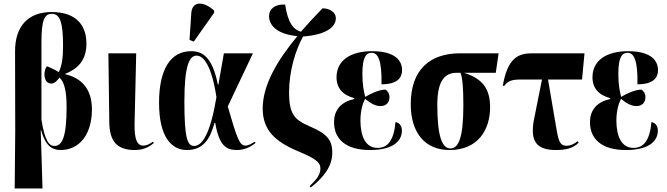

<svg xmlns="http://www.w3.org/2000/svg" viewBox="-20 -837 3764 1084"><path d="M63 227H220L210 -102H212C236 -16 272 10 322 10C427 10 499 -76 499 -220C499 -341 434 -398 348 -418V-420C411 -445 468 -490 468 -590C468 -689 416 -769 271 -769C138 -769 64 -688 65 -545L66 -101ZM287 -13C259 -13 233 -39 214 -162V-599C214 -727 232 -759 273 -759C318 -759 336 -712 336 -579C336 -514 330 -467 312 -430C287 -445 261 -457 244 -463C234 -448 231 -429 231 -417C231 -379 251 -365 270 -365C288 -365 304 -383 316 -399C344 -373 356 -320 356 -233C356 -66 332 -13 287 -13Z M742 10C796 10 829 -13 849 -30L844 -37C824 -24 809 -15 788 -15C740 -15 739 -90 740 -150L749 -536H592L597 -149C598 -38 641 10 742 10Z M1074 -602 1189 -765V-777C1134 -828 1066 -836 1060 -764L1050 -612ZM1035 10C1126 10 1166 -50 1191 -143H1195C1217 -16 1256 10 1317 10C1357 10 1392 -5 1423 -30L1418 -37C1399 -25 1382 -15 1366 -15C1333 -15 1319 -52 1266 -236L1408 -536H1244L1213 -359H1210C1179 -519 1120 -548 1059 -548C948 -548 878 -454 878 -257C878 -65 947 10 1035 10ZM1076 -13C1038 -13 1021 -56 1021 -264C1021 -463 1048 -523 1090 -523C1129 -523 1175 -467 1202 -288C1167 -79 1121 -13 1076 -13Z M1735 221C1809 163 1856 101 1856 25C1856 -48 1824 -83 1730 -123C1643 -160 1612 -192 1612 -316C1612 -432 1647 -552 1691 -631C1815 -640 1876 -681 1876 -734C1876 -770 1839 -790 1801 -790C1758 -746 1717 -702 1679 -658C1612 -675 1598 -764 1590 -811C1534 -815 1499 -787 1499 -746C1499 -690 1550 -643 1659 -633C1541 -491 1463 -354 1463 -223C1464 -105 1529 -39 1663 17C1759 57 1789 79 1789 114C1789 147 1770 174 1728 214Z M2069 10C2213 10 2249 -51 2249 -99C2249 -122 2239 -143 2213 -148C2204 -45 2169 -2 2112 -2C2042 -2 2015 -70 2015 -157C2015 -211 2028 -254 2041 -279C2072 -253 2101 -238 2128 -238C2162 -238 2179 -260 2179 -288C2179 -308 2170 -322 2157 -331C2124 -331 2078 -312 2042 -290C2034 -320 2026 -359 2026 -420C2026 -516 2048 -539 2078 -539C2116 -539 2136 -493 2134 -361C2226 -361 2250 -400 2250 -441C2250 -490 2217 -548 2081 -548C1955 -548 1880 -493 1880 -401C1880 -340 1915 -300 1980 -283V-278C1908 -262 1866 -219 1866 -147C1866 -51 1933 10 2069 10Z M2518 10C2677 10 2747 -102 2747 -232C2747 -335 2705 -393 2600 -426H2779L2795 -536H2577C2409 -536 2299 -445 2299 -249C2299 -90 2377 10 2518 10ZM2523 1C2474 1 2449 -73 2449 -246C2449 -381 2491 -426 2558 -426H2580C2592 -394 2596 -336 2596 -242C2596 -59 2569 1 2523 1Z M3119 10C3177 10 3216 -1 3247 -31L3241 -40C3227 -27 3202 -14 3180 -14C3136 -14 3132 -47 3115 -148L3074 -388H3266L3280 -536H2984C2908 -536 2846 -512 2819 -354L2826 -351C2846 -380 2870 -388 2919 -388H3040L2993 -153C2975 -43 3005 10 3119 10Z M3514 10C3658 10 3694 -51 3694 -99C3694 -122 3684 -143 3658 -148C3649 -45 3614 -2 3557 -2C3487 -2 3460 -70 3460 -157C3460 -211 3473 -254 3486 -279C3517 -253 3546 -238 3573 -238C3607 -238 3624 -260 3624 -288C3624 -308 3615 -322 3602 -331C3569 -331 3523 -312 3487 -290C3479 -320 3471 -359 3471 -420C3471 -516 3493 -539 3523 -539C3561 -539 3581 -493 3579 -361C3671 -361 3695 -400 3695 -441C3695 -490 3662 -548 3526 -548C3400 -548 3325 -493 3325 -401C3325 -340 3360 -300 3425 -283V-278C3353 -262 3311 -219 3311 -147C3311 -51 3378 10 3514 10Z"/></svg>

Font: Noto Serif Display ExtraCondensed ExtraBold
Style: Regular
Weight: 800
Width: 2
Designer: Monotype Design Team
Foundry: Monotype Imaging Inc.
Version: Version 2.009